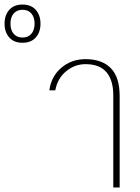

<svg xmlns="http://www.w3.org/2000/svg" viewBox="-208 -824 616 844"><path d="M-188 -720Q-188 -757 -167.5 -780.5Q-147 -804 -109 -804Q-71 -804 -50.5 -780.5Q-30 -757 -30 -720Q-30 -683 -50.5 -659.5Q-71 -636 -109 -636Q-147 -636 -167.5 -659.5Q-188 -683 -188 -720ZM-56 -720Q-56 -748 -70 -764.5Q-84 -781 -109 -781Q-134 -781 -148 -764.5Q-162 -748 -162 -720Q-162 -692 -148 -675.5Q-134 -659 -109 -659Q-84 -659 -70 -675.5Q-56 -692 -56 -720ZM290 -405Q290 -471 260 -506.5Q230 -542 168 -542Q121 -542 83 -511Q45 -480 35 -427H9Q17 -488 61.5 -526Q106 -564 168 -564Q240 -564 279 -524.5Q318 -485 318 -402V0H290Z"/></svg>

Font: Trirong Thin
Style: Regular
Weight: 250
Designer: Katatrad Team
Foundry: CadsonDemak
Version: Version 1.001